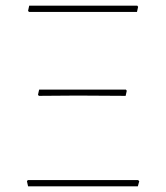

<svg xmlns="http://www.w3.org/2000/svg" viewBox="-20 -657 584 677"><path d="M82 -615 79 -619 83 -637H464L467 -633L463 -615ZM117 -319 114 -323 118 -341H424L427 -337L423 -319L253 -320ZM79 0 75 -18 78 -22H467L471 -18L466 0Z"/></svg>

Font: Alegreya Sans SC Thin
Style: Regular
Weight: 100
Designer: Juan Pablo del Peral
Foundry: Huerta Tipografica
Version: Version 2.007